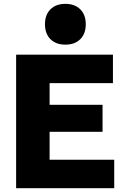

<svg xmlns="http://www.w3.org/2000/svg" viewBox="-20 -991 654 1011"><path d="M64.9 0V-703.1H574.7V-553.2H241.2V-439H520V-296.9H241.2V-149.9H581.5V0ZM324.2 -755.9Q274.4 -755.9 245.6 -784.7Q216.8 -813.5 216.8 -863.3Q216.8 -913.1 245.6 -941.9Q274.4 -970.7 324.2 -970.7Q374 -970.7 402.8 -941.9Q431.6 -913.1 431.6 -863.3Q431.6 -813.5 402.8 -784.7Q374 -755.9 324.2 -755.9Z"/></svg>

Font: Schibsted Grotesk ExtraBold
Style: Regular
Weight: 800
Designer: Bakken & Baeck AS, Henrik Kongsvoll
Foundry: Schibsted ASA
Version: Version 1.100; ttfautohint (v1.8.4.7-5d5b);gftools[0.9.25]